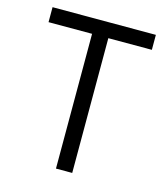

<svg xmlns="http://www.w3.org/2000/svg" viewBox="-106 -783 759 867"><g transform="rotate(15 274.0 -350.0)"><path d="M236 0V-630H32.5V-700H515.5V-630H312V0Z"/></g></svg>

Font: Geologica Cursive ExtraLight
Style: Regular
Weight: 250
Designer: Sindre Bremnes, Frode Helland
Foundry: Monokrom Skriftforlag AS
Version: Version 1.010;gftools[0.9.28]